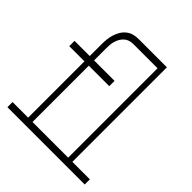

<svg xmlns="http://www.w3.org/2000/svg" viewBox="-200 -868 1001 1001"><g transform="rotate(45 300.0 -367.5)"><path d="M162 -38H425V-697H246Q232 -697 219 -693Q206 -689 195.5 -679.5Q185 -670 178.5 -658.5Q172 -647 168 -634Q164 -621 163 -607.5Q162 -594 162 -580V-492H313V-453H162ZM15 0V-38H130V-453H18V-492H130V-580Q130 -599 132 -617Q134 -635 139.5 -652.5Q145 -670 154 -685.5Q163 -701 177.5 -713Q192 -725 209.5 -730Q227 -735 246 -735H456V-38H585V0Z"/></g></svg>

Font: Iosevka Slab XLtEx
Style: Regular
Weight: 200
Width: 7
Monospace: yes
Designer: Belleve Invis
Foundry: Belleve Invis
Version: Version 11.1.0; ttfautohint (v1.8.3)